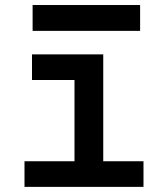

<svg xmlns="http://www.w3.org/2000/svg" viewBox="-20 -730 626 750"><path d="M271 0V-497.1H383.3V0ZM75.7 0V-100.1H280.8V0ZM373.5 0V-100.1H540.5V0ZM105 -417.5V-517.6H383.3V-417.5ZM107.4 -609.4V-710.4H527.3V-609.4Z"/></svg>

Font: Cascadia Mono Medium
Style: Regular
Weight: 500
Monospace: yes
Designer: Aaron Bell
Foundry: Saja Typeworks
Version: Version 2407.024